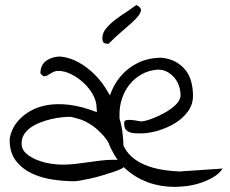

<svg xmlns="http://www.w3.org/2000/svg" viewBox="-20 -725 922 768"><path d="M18.6 -165Q19.5 -181.6 28.3 -203.1Q37.1 -224.6 55.7 -245.1Q74.2 -265.6 102.5 -281.7Q130.9 -297.9 169.4 -304.7Q208 -311.5 257.3 -305.7Q306.6 -299.8 367.2 -276.4Q367.2 -277.3 367.2 -286.1L366.2 -294.9Q366.2 -320.3 351.6 -346.7Q336.9 -373 314 -394Q291 -415 264.6 -428.2Q238.3 -441.4 213.9 -441.4Q204.1 -441.4 196.8 -438.5Q189.5 -435.5 182.6 -431.2Q175.8 -426.8 169.4 -423.3Q163.1 -419.9 154.3 -419.9Q152.3 -419.9 152.3 -420.9Q151.4 -421.9 150.4 -422.9Q148.4 -424.8 145 -427.7Q141.6 -430.7 141.6 -431.6Q141.6 -449.2 147.9 -461.9Q154.3 -474.6 165.5 -482.4Q176.8 -490.2 190.9 -494.6Q205.1 -499 220.7 -499Q259.8 -495.1 295.4 -475.1Q331.1 -455.1 360.8 -424.8Q390.6 -394.5 413.1 -354.5Q416 -348.6 419.9 -343.8Q434.6 -386.7 460.9 -418Q490.2 -453.1 531.7 -473.6Q573.2 -494.1 627.9 -494.1Q660.2 -490.2 683.6 -477.1Q707 -463.9 722.7 -443.8Q738.3 -423.8 745.1 -397.5Q752 -371.1 752 -341.8Q752 -306.6 731 -278.3Q710 -250 678.7 -231.4Q647.5 -212.9 611.3 -202.1Q574.2 -191.4 543 -191.4Q531.2 -191.4 519.5 -191.9Q507.8 -192.4 498 -196.3Q488.3 -200.2 482.4 -208Q476.6 -215.8 476.6 -231.4Q476.6 -236.3 478 -239.7Q479.5 -243.2 486.3 -244.6Q493.2 -246.1 506.3 -245.1Q519.5 -244.1 543 -239.3Q556.6 -239.3 583 -248.5Q609.4 -257.8 636.2 -272.5Q663.1 -287.1 682.6 -305.7Q702.1 -324.2 702.1 -343.8Q702.1 -363.3 695.8 -381.8Q689.5 -400.4 676.8 -415Q664.1 -429.7 647 -438.5Q629.9 -447.3 608.4 -446.3Q574.2 -443.4 546.4 -427.7Q518.6 -412.1 498.5 -387.2Q478.5 -362.3 468.3 -331.5Q458 -300.8 458 -268.6V-251Q467.8 -219.7 470.7 -186.5Q473.6 -165 473.6 -143.6Q478.5 -131.8 486.3 -121.1Q501 -99.6 527.8 -82Q554.7 -64.5 595.7 -53.2Q636.7 -42 697.3 -39.1L871.1 -50.8Q855.5 -29.3 832 -15.6Q808.6 -2 781.7 6.8Q754.9 15.6 728 19Q701.2 22.5 678.7 22.5Q622.1 22.5 572.3 4.4Q522.5 -13.7 484.4 -47.9L474.6 -56.6Q471.7 -52.7 466.8 -50.8Q454.1 -43.9 434.6 -37.6Q415 -31.2 391.1 -23.9Q367.2 -16.6 345.2 -11.7Q323.2 -6.8 304.2 -3.4Q285.2 0 277.3 0Q236.3 0 190.4 -6.8Q144.5 -13.7 106.4 -31.7Q68.4 -49.8 43.5 -82Q18.6 -114.3 18.6 -165ZM394.5 -181.6Q369.1 -210 344.2 -226.1Q319.3 -242.2 297.9 -248.5Q276.4 -254.9 262.7 -257.8Q248 -257.8 228 -255.9Q208 -253.9 186.5 -249Q165 -244.1 143.1 -235.8Q121.1 -227.5 104 -215.8Q86.9 -204.1 76.7 -188Q66.4 -171.9 66.4 -150.4Q66.4 -127 85 -110.8Q103.5 -94.7 129.9 -84.5Q156.2 -74.2 183.6 -70.3Q210.9 -66.4 227.5 -66.4Q254.9 -66.4 281.2 -69.3Q307.6 -72.3 333.5 -76.2Q359.4 -80.1 384.8 -83Q410.2 -85.9 435.5 -85.9H442.4Q446.3 -85.9 450.2 -85Q435.5 -107.4 423.8 -130.9Q418 -142.6 414.1 -154.3Q404.3 -169.9 394.5 -181.6ZM389.6 -573.2Q389.6 -593.8 405.3 -612.3Q420.9 -630.9 442.9 -647.5Q464.8 -664.1 488.3 -678.7Q509.8 -693.4 525.4 -705.1Q545.9 -695.3 543.5 -681.6Q541 -668 522.9 -649.4Q504.9 -630.9 475.6 -606.4Q446.3 -582 414.1 -549.8Q399.4 -549.8 394.5 -554.7Q389.6 -559.6 389.6 -573.2Z"/></svg>

Font: Indie Flower
Style: Regular
Weight: 400
Designer: Kimberly Geswein
Foundry: Kimberly Geswein
Version: Version 1.001 2010